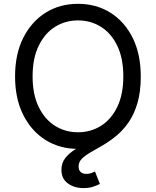

<svg xmlns="http://www.w3.org/2000/svg" viewBox="-20 -757 803 989"><path d="M381.8 9.8Q288.1 9.8 215.1 -35.6Q142.1 -81.1 99.9 -164.8Q57.6 -248.5 57.6 -363.3Q57.6 -478.5 99.9 -562.3Q142.1 -646 215.1 -691.7Q288.1 -737.3 381.8 -737.3Q475.6 -737.3 548.6 -691.7Q621.6 -646 663.3 -562.3Q705.1 -478.5 705.1 -363.3Q705.1 -248.5 663.3 -164.8Q621.6 -81.1 548.6 -35.6Q475.6 9.8 381.8 9.8ZM381.8 -75.7Q446.8 -75.7 499.8 -108.6Q552.7 -141.6 584 -206.1Q615.2 -270.5 615.2 -363.3Q615.2 -457 584 -521.5Q552.7 -585.9 499.8 -618.9Q446.8 -651.9 381.8 -651.9Q316.4 -651.9 263.4 -618.7Q210.4 -585.4 179.2 -521Q147.9 -456.5 147.9 -363.3Q147.9 -270.5 179.2 -206.3Q210.4 -142.1 263.4 -108.9Q316.4 -75.7 381.8 -75.7ZM409.7 211.9Q362.8 211.9 329.6 187.7Q296.4 163.6 296.4 117.7Q296.4 82 316.7 56.6Q336.9 31.2 370.1 10.7Q403.3 -9.8 443.1 -31Q482.9 -52.2 522.5 -78.9Q562 -105.5 595.2 -143.3Q628.4 -181.2 648.4 -234.6Q668.5 -288.1 668.5 -363.3H705.1Q705.1 -283.2 687.7 -225.1Q670.4 -167 641.8 -126.2Q613.3 -85.4 579.1 -57.4Q544.9 -29.3 510.7 -9.3Q476.6 10.7 448 26.9Q419.4 43 402.1 60.3Q384.8 77.6 384.8 100.6Q384.8 118.2 394.8 128.4Q404.8 138.7 425.3 138.7Q438.5 138.7 449.5 134.8Q460.4 130.9 469.2 126.5L494.6 190.4Q480.5 197.8 459.5 204.8Q438.5 211.9 409.7 211.9Z"/></svg>

Font: Inter 16pt
Style: Regular
Weight: 400
Version: Version 4.001;git-66647c0bb